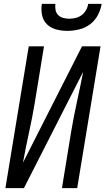

<svg xmlns="http://www.w3.org/2000/svg" viewBox="-20 -975 547 995"><path d="M8 0 129 -735H208L160 -441Q147 -364 130 -286.5Q113 -209 99 -132L405 -735H501L380 0H301L349 -294Q362 -371 379 -448.5Q396 -526 411 -603L104 0ZM329 -815Q299 -815 271 -822.5Q243 -830 223.5 -849Q204 -868 198 -896.5Q192 -925 197 -955H267Q265 -939 268 -923Q271 -907 282 -896.5Q293 -886 308 -882Q323 -878 339 -878Q355 -878 372 -882Q389 -886 403 -896.5Q417 -907 426 -923Q435 -939 437 -955H507Q502 -925 487 -896.5Q472 -868 446.5 -849Q421 -830 390 -822.5Q359 -815 329 -815Z"/></svg>

Font: Iosevka Term Curly
Style: Italic
Weight: 400
Italic angle: -9°
Designer: Belleve Invis
Foundry: Belleve Invis
Version: Version 32.3.0